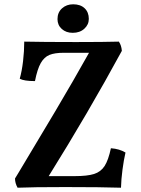

<svg xmlns="http://www.w3.org/2000/svg" viewBox="-20 -872 659 895"><path d="M565 -161Q557 -127 551 -81.5Q545 -36 544 3Q451 0 284 0Q131 0 62 3Q50 -18 50 -40L67 -68Q152 -209 238 -354Q324 -499 395 -626H278Q235 -626 210.5 -616Q186 -606 170 -578Q154 -550 143 -494Q92 -494 72 -505Q82 -540 87.5 -587Q93 -634 93 -678Q179 -676 334 -676Q466 -676 534 -678Q546 -661 548 -635Q391 -346 207 -51H328Q387 -51 418.5 -61Q450 -71 467.5 -98Q485 -125 497 -181Q537 -178 565 -161ZM248 -783Q248 -814 269 -833Q290 -852 321 -852Q355 -852 374.5 -833.5Q394 -815 394 -784Q394 -757 373 -738Q352 -719 319 -719Q288 -719 268 -737Q248 -755 248 -783Z"/></svg>

Font: Vollkorn SC SemiBold
Style: Regular
Weight: 600
Designer: Friedrich Althausen
Foundry: Friedrich Althausen
Version: Version 4.015